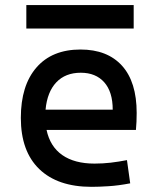

<svg xmlns="http://www.w3.org/2000/svg" viewBox="-20 -721 626 751"><path d="M337.9 9.8Q205.6 9.8 133.5 -59.8Q61.5 -129.4 61.5 -259.8Q61.5 -386.7 122.6 -457Q183.6 -527.3 294.9 -527.3Q399.9 -527.3 457.3 -463.9Q514.6 -400.4 514.6 -279.3Q514.6 -243.7 511.7 -212.9H162.1Q175.8 -147.9 223.6 -114.5Q271.5 -81.1 349.6 -81.1Q381.8 -81.1 413.1 -84.7Q444.3 -88.4 476.6 -94.7L489.3 -3.9Q443.4 4.9 405.3 7.3Q367.2 9.8 337.9 9.8ZM158.2 -292H420.9Q420.9 -361.8 387.7 -399.2Q354.5 -436.5 295.9 -436.5Q235.8 -436.5 200.2 -398.9Q164.6 -361.3 158.2 -292ZM83 -609.4V-701.2H502.9V-609.4Z"/></svg>

Font: CaskaydiaCove NFP
Style: Regular
Weight: 400
Designer: Aaron Bell
Foundry: Saja Typeworks
Version: Version 2111.001; VTT 6.35;Nerd Fonts 3.1.1